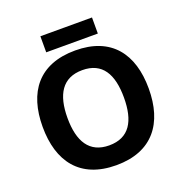

<svg xmlns="http://www.w3.org/2000/svg" viewBox="-153 -1012 1103 1157"><g transform="rotate(-20 398.0 -433.5)"><path d="M563 -877H232V-774H563ZM738 -358C738 -580 631 -725 399 -725C165 -725 58 -580 58 -359C58 -137 165 10 398 10C631 10 738 -137 738 -358ZM217 -358C217 -508 271 -599 399 -599C527 -599 579 -508 579 -358C579 -208 527 -117 398 -117C271 -117 217 -208 217 -358Z"/></g></svg>

Font: Noto Sans Javanese
Style: Bold
Weight: 700
Designer: Monotype Design Team
Foundry: Monotype Imaging Inc.
Version: Version 2.005